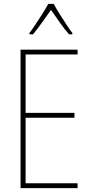

<svg xmlns="http://www.w3.org/2000/svg" viewBox="-20 -970 472 990"><path d="M380 0H86V-714H380V-689H112V-388H364V-363H112V-25H380ZM257 -950Q269 -927 288 -897Q307 -867 325 -839.5Q343 -812 353 -800V-793H336Q313 -819 288 -854.5Q263 -890 243 -919Q223 -891 197.5 -855Q172 -819 150 -793H132V-800Q145 -817 163 -844Q181 -871 199 -899.5Q217 -928 229 -950Z"/></svg>

Font: Noto Sans Khmer Condensed Thin
Style: Regular
Weight: 100
Width: 3
Designer: Danh Hong and the Monotype Design Team
Foundry: Monotype Imaging Inc.
Version: Version 2.004; ttfautohint (v1.8.4.7-5d5b)